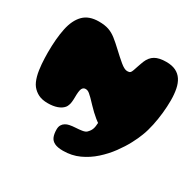

<svg xmlns="http://www.w3.org/2000/svg" viewBox="-172 -779 1237 1210"><g transform="rotate(30 446.0 -174.5)"><path d="M427 235.5Q386.5 235.5 364.2 224.2Q342 213 333.5 191.5Q325 170 325 138.5Q325 119.5 332.5 106.5Q340 93.5 352.8 85.8Q365.5 78 381 75Q400.5 71 424.2 69.8Q448 68.5 468 65.5Q491 62 500 53.2Q509 44.5 515.5 35Q526 19 528.8 -2.2Q531.5 -23.5 531.5 -31.5L812 -104.5Q800.5 -73 777.5 -29.5Q754.5 14 720.5 60.2Q686.5 106.5 642.2 146.2Q598 186 544 210.8Q490 235.5 427 235.5ZM193.5 24Q152.5 24 125.5 10.5Q98.5 -3 79.5 -26.5Q70 -38.5 63 -54.5Q56 -70.5 51 -89.2Q46 -108 43 -128.5Q40 -149 38.2 -170.5Q36.5 -192 35.8 -213Q35 -234 35 -253.5Q35 -355.5 50.5 -429.5Q66 -503.5 105.5 -543.5Q145 -583.5 217.5 -583.5Q260 -583.5 289 -573.5Q318 -563.5 345 -542.2Q372 -521 407.5 -487.5Q442 -455 474 -428.2Q506 -401.5 526 -401.5Q534 -401.5 539.2 -402.8Q544.5 -404 548.2 -407.8Q552 -411.5 555 -418Q556.5 -421.5 558.8 -427.2Q561 -433 563.2 -440Q565.5 -447 568.2 -455Q571 -463 573.8 -471.2Q576.5 -479.5 579.5 -487.2Q582.5 -495 585 -502Q601 -541 630.8 -558.2Q660.5 -575.5 712 -575.5Q753.5 -575.5 781.2 -562Q809 -548.5 826 -522.8Q843 -497 850.2 -460.5Q857.5 -424 857.5 -377.5Q857.5 -356.5 856.2 -333.5Q855 -310.5 852.5 -286.8Q850 -263 846.2 -239Q842.5 -215 837.5 -191.8Q832.5 -168.5 826.2 -146.5Q820 -124.5 812 -104.5Q796 -63.5 773.5 -37.5Q751 -11.5 719.2 1Q687.5 13.5 643.5 13.5Q609 13.5 575 -2Q541 -17.5 508.5 -44Q476 -70.5 445 -103.5Q424 -126 410 -140Q396 -154 387 -161.2Q378 -168.5 371 -171Q364 -173.5 357 -173.5Q340 -173.5 332 -157.5Q324 -141.5 324 -93Q324 -84.5 323.5 -76.5Q323 -68.5 322.2 -61Q321.5 -53.5 320 -47Q318.5 -40.5 316.2 -34.8Q314 -29 311.5 -24Q309 -19 305.5 -15Q290 3.5 261.2 13.8Q232.5 24 193.5 24Z"/></g></svg>

Font: Gluten Black
Style: Regular
Weight: 900
Designer: Tyler Finck
Foundry: Etcetera Type Company
Version: Version 1.300